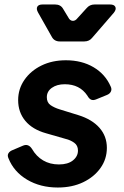

<svg xmlns="http://www.w3.org/2000/svg" viewBox="-20 -825 552 857"><path d="M238 12Q160 12 101 -23Q42 -58 18 -118Q12 -131 17.5 -140.5Q23 -150 36 -155L83 -175Q107 -185 123 -160Q142 -127 172.5 -109Q203 -91 243 -91Q283 -91 305.5 -109Q328 -127 328 -153Q328 -176 311 -188Q294 -200 273 -205L186 -230Q125 -247 93 -285.5Q61 -324 61 -378Q61 -428 89 -468.5Q117 -509 165 -532.5Q213 -556 274 -556Q345 -556 397.5 -525Q450 -494 474 -439Q480 -427 475 -416.5Q470 -406 457 -401L408 -381Q395 -376 386 -380.5Q377 -385 370 -398Q336 -449 269 -449Q234 -449 211.5 -433Q189 -417 189 -391Q189 -367 206 -355.5Q223 -344 246 -337L330 -311Q391 -292 424 -254.5Q457 -217 457 -165Q457 -115 428.5 -75Q400 -35 351 -11.5Q302 12 238 12ZM247 -640Q222 -640 211 -661L150 -769Q141 -785 146.5 -795Q152 -805 170 -805H226Q251 -805 262 -785L285 -747Q292 -733 304 -732Q316 -731 326 -744L366 -788Q380 -805 402 -805H471Q490 -805 495 -794Q500 -783 488 -768L392 -657Q379 -640 356 -640Z"/></svg>

Font: Pitagon Sans Text Bold
Style: Italic
Weight: 700
Italic angle: -8°
Designer: Travis Tran
Foundry: Pitagon
Version: Version 1.001; ttfautohint (v1.8.4.7-5d5b);gftools[0.9.26]